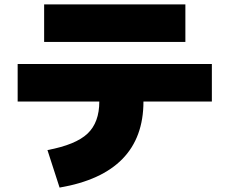

<svg xmlns="http://www.w3.org/2000/svg" viewBox="-20 -780 1040 870"><path d="M180 -590V-760H820V-590ZM940 -490V-320H630Q630 5 250 70L195 -100Q323 -124 376.5 -174.5Q430 -225 430 -320H60V-490Z"/></svg>

Font: M PLUS 1p Black
Style: Regular
Weight: 900
Version: Version 1.061